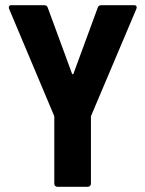

<svg xmlns="http://www.w3.org/2000/svg" viewBox="-20 -720 559 739"><path d="M201 -1H318C325 -1 330 -6 330 -13V-269C330 -271 330 -272 331 -275L505 -686C508 -694 505 -700 496 -700H370C363 -700 358 -697 356 -690L263 -437C262 -433 258 -433 257 -437L164 -690C162 -697 157 -700 150 -700H24C17 -700 14 -697 14 -692C14 -690 14 -688 15 -686L188 -275C189 -272 189 -271 189 -269V-13C189 -6 194 -1 201 -1Z"/></svg>

Font: Barlow Semi Condensed
Style: Bold
Weight: 700
Width: 4
Designer: Jeremy Tribby
Foundry: Tribby Type
Version: Version 1.422;hotconv 1.0.109;makeotfexe 2.5.65596